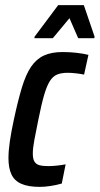

<svg xmlns="http://www.w3.org/2000/svg" viewBox="-20 -721 389 749"><path d="M135 8Q90 8 63 -4Q36 -16 24.5 -41Q13 -66 13 -104Q13 -133 18.5 -170.5Q24 -208 34 -254Q50 -329 65.5 -380Q81 -431 101.5 -461Q122 -491 151.5 -504.5Q181 -518 224 -518Q252 -518 278.5 -515Q305 -512 325 -507L308 -430Q294 -433 276 -435Q258 -437 244 -437Q220 -437 203.5 -430.5Q187 -424 175 -405.5Q163 -387 152.5 -351.5Q142 -316 130 -256Q120 -207 114 -175Q108 -143 108 -122Q108 -101 114.5 -90.5Q121 -80 134 -76.5Q147 -73 168 -73Q184 -73 202.5 -75Q221 -77 236 -80L221 -5Q200 1 177.5 4.5Q155 8 135 8ZM114 -572 115 -578 207 -701H307L349 -578L348 -572H285L251 -650L186 -572Z"/></svg>

Font: Saira ExtraCondensed SemiBold
Style: Italic
Weight: 600
Width: 2
Italic angle: -12°
Designer: Hector Gatti with collaboration of the Omnibus-Type team
Foundry: Omnibus-Type
Version: Version 1.101